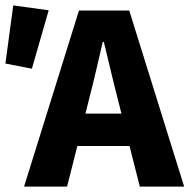

<svg xmlns="http://www.w3.org/2000/svg" viewBox="-27 -690 701 710"><path d="M303 -326C320 -390 337 -467 353 -535H357C374 -467 391 -390 408 -326L422 -270H289ZM62 0H221L259 -150H452L490 0H654L451 -651H265ZM91 -436 153 -652 22 -670 -7 -455Z"/></svg>

Font: Source Sans Pro
Style: Bold
Weight: 700
Designer: Paul D. Hunt
Foundry: Adobe Systems Incorporated
Version: Version 3.006;hotconv 1.0.111;makeotfexe 2.5.65597